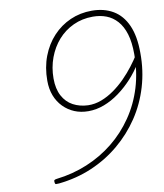

<svg xmlns="http://www.w3.org/2000/svg" viewBox="-107 -1105 1029 1206"><g transform="rotate(-10 408.0 -502.0)"><path d="M561 -1019Q639 -1019 696.5 -985Q754 -951 785 -881.5Q816 -812 816 -705Q817 -593 786.5 -490.5Q756 -388 698.5 -302Q641 -216 561 -149Q481 -82 383 -40Q285 2 171 14Q157 15 151 14.5Q145 14 144 1Q142 -9 147 -12.5Q152 -16 162 -17Q265 -29 358 -67.5Q451 -106 527.5 -167.5Q604 -229 660.5 -311.5Q717 -394 747 -492.5Q777 -591 777 -704Q777 -780 761 -832.5Q745 -885 715.5 -918Q686 -951 647 -966Q608 -981 561 -981Q493 -981 436 -954.5Q379 -928 338 -881.5Q297 -835 274 -773Q251 -711 251 -641Q251 -575 275 -530Q299 -485 341 -462.5Q383 -440 436 -438Q480 -437 522 -453Q564 -469 603.5 -497Q643 -525 677 -559.5Q711 -594 738.5 -630Q766 -666 786 -698L787 -645Q756 -594 716 -550.5Q676 -507 629.5 -473Q583 -439 533 -420Q483 -401 432 -401Q384 -401 344 -417.5Q304 -434 273.5 -465Q243 -496 226.5 -538.5Q210 -581 210 -634Q210 -719 237 -789.5Q264 -860 312 -911.5Q360 -963 423.5 -991Q487 -1019 561 -1019Z"/></g></svg>

Font: Playwrite US Trad Thin
Style: Regular
Weight: 250
Designer: Veronika Burian, José Scaglione
Foundry: TypeTogether
Version: Version 1.003